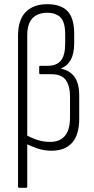

<svg xmlns="http://www.w3.org/2000/svg" viewBox="-20 -711 447 916"><path d="M71 185Q66 185 66 179V-539Q66 -617 103 -654Q140 -691 205 -691Q270 -691 302 -658Q334 -625 334 -550V-506Q334 -455 317.5 -425.5Q301 -396 272 -385V-383Q313 -375 335.5 -344Q358 -313 358 -255V-146Q358 -68 324 -30Q290 8 226 8Q189 8 158 -3Q127 -14 101 -26V-69Q127 -54 156.5 -44Q186 -34 219 -34Q265 -34 289.5 -62.5Q314 -91 314 -151V-251Q314 -301 294 -329Q274 -357 225 -357H173Q167 -357 167 -363V-391Q167 -397 172 -397H207Q250 -397 270.5 -422Q291 -447 291 -504V-547Q291 -604 269.5 -627Q248 -650 204 -650Q160 -650 135 -624Q110 -598 110 -542V179Q110 185 104 185Z"/></svg>

Font: Sofia Sans Condensed Light
Style: Regular
Weight: 300
Designer: Botio Nikoltchev, Ani Petrova
Foundry: lettersoup
Version: Version 4.101